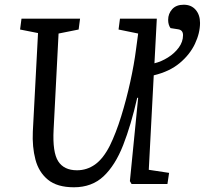

<svg xmlns="http://www.w3.org/2000/svg" viewBox="-20 -779 867 813"><path d="M293 14Q222 14 183 -18Q144 -50 130 -103.5Q116 -157 119 -222L141 -639L65 -654L71 -700H319L313 -654L228 -637L207 -230Q202 -134 226.5 -96Q251 -58 306 -58Q348 -58 382.5 -82.5Q417 -107 445 -162Q471 -215 493 -286Q515 -357 531.5 -432Q548 -507 556 -570L565 -637L482 -654L488 -700H644L634 -511Q663 -518 691 -535.5Q719 -553 737 -577.5Q755 -602 755 -630Q755 -652 734 -655L702 -660Q692 -674 692 -695Q692 -721 709 -740Q726 -759 758 -759Q790 -759 808.5 -737.5Q827 -716 827 -682Q827 -639 805.5 -593.5Q784 -548 741 -512Q698 -476 631 -460L610 -60L696 -47L689 0H537L530 -12L565 -365H561Q535 -250 501.5 -164.5Q468 -79 418.5 -32.5Q369 14 293 14Z"/></svg>

Font: Literata 12pt
Style: Italic
Weight: 400
Italic angle: -2°
Designer: Latin by Veronika Burian and Jose Scaglione. Greek by Irene Vlachou. Cyrillic by Vera Evstafieva
Foundry: TypeTogether
Version: Version 3.002